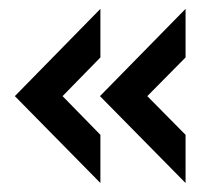

<svg xmlns="http://www.w3.org/2000/svg" viewBox="-20 -482 481 436"><path d="M13.7 -263.7 208 -461.9V-351.6L122.1 -263.7L208 -175.8V-66.4ZM207 -263.7 401.4 -461.9V-351.6L314.5 -263.7L401.4 -175.8V-66.4Z"/></svg>

Font: Dinish Condensed
Style: Bold
Weight: 700
Width: 3
Designer: Bert Driehuis
Foundry: Playbeing
Version: Version 3.006; git-39231f3c-release